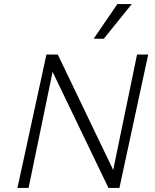

<svg xmlns="http://www.w3.org/2000/svg" viewBox="-20 -927 765 947"><path d="M66 0 209 -658H257L121 0ZM543 0H515L219 -615L230 -658H265L554 -56ZM711 -658 569 0H520L656 -658ZM442 -736 559 -907H630L492 -736Z"/></svg>

Font: Ysabeau Office Light
Style: Italic
Weight: 300
Italic angle: -12°
Designer: Christian Thalmann (Catharsis Fonts)
Version: Version 2.001;gftools[0.9.30]; featfreeze: tnum,lnum,ss02